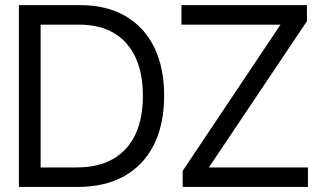

<svg xmlns="http://www.w3.org/2000/svg" viewBox="-20 -739 1275 759"><path d="M54.7 0V-718.8H295.9Q400.9 -718.8 475.3 -675.8Q549.8 -632.8 589.4 -552.5Q628.9 -472.2 628.9 -360.4Q628.9 -248.5 588.9 -167.7Q548.8 -86.9 472.4 -43.5Q396 0 286.1 0ZM140.6 -77.1H281.2Q370.1 -77.1 428.7 -111.6Q487.3 -146 516.1 -209.5Q544.9 -272.9 544.9 -360.4Q544.9 -447.8 516.4 -510.7Q487.8 -573.7 431.4 -607.7Q375 -641.6 291 -641.6H140.6ZM702.1 0V-63.5L1088.9 -641.6H697.3V-718.8H1193.4V-655.3L805.7 -77.1H1197.3V0Z"/></svg>

Font: Inter Display V
Style: Regular
Weight: 400
Designer: Rasmus Andersson
Foundry: rsms
Version: Version 3.015;git-src